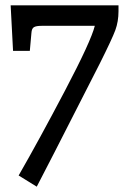

<svg xmlns="http://www.w3.org/2000/svg" viewBox="-20 -524 488 721"><path d="M118 177 50 135Q127 1 224.5 -184.5Q322 -370 336 -427H136Q116 -427 107.5 -422Q99 -417 98 -400L92 -333H29L20 -504H425V-482Q425 -443 413 -410.5Q401 -378 355 -286Q133 150 118 177Z"/></svg>

Font: Enriqueta
Style: Regular
Weight: 400
Designer: Viviana Monsalve, Gustavo Ibarra
Foundry: Viviana Monsalve, Gustavo Ibarra
Version: Version 1.002